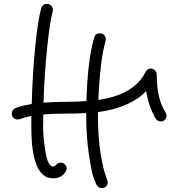

<svg xmlns="http://www.w3.org/2000/svg" viewBox="-20 -680 940 980"><path d="M290 150Q302 150 311 159Q320 168 320 180Q320 188 315 196Q295 230 250 230Q140 230 140 -30V-88Q112 -83 95.5 -76.5Q79 -70 70 -70Q58 -70 49 -78.5Q40 -87 40 -100Q40 -117 56 -127Q81 -139 142 -149Q146 -305 160 -444Q174 -583 191 -639Q197 -660 220 -660Q233 -660 241.5 -651Q250 -642 250 -630Q250 -624 249 -621Q235 -575 221 -439.5Q207 -304 202 -156Q258 -160 300 -160Q368 -160 421 -164Q428 -381 461 -489Q467 -510 490 -510Q503 -510 511.5 -501Q520 -492 520 -480Q520 -474 519 -471Q491 -377 482 -170Q665 -196 723 -313Q732 -330 750 -330Q762 -330 771 -321Q780 -312 780 -300Q780 -174 825 -106Q830 -98 830 -90Q830 -78 821.5 -69Q813 -60 801 -60Q786 -60 776 -72Q739 -134 726 -215Q643 -129 480 -108V-90Q480 19 492.5 97.5Q505 176 517.5 211Q530 246 530 250Q530 262 522 271Q514 280 501 280Q482 280 473 264Q466 250 456.5 223Q447 196 433.5 107Q420 18 420 -90V-103Q379 -100 300 -100Q255 -100 201 -96Q201 -85 200.5 -63Q200 -41 200 -30Q200 23 212.5 96.5Q225 170 250 170Q258 170 265 163Q275 150 290 150Z"/></svg>

Font: Pecita
Style: Book
Weight: 400
Width: 7
Version: Version 4.3